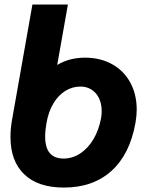

<svg xmlns="http://www.w3.org/2000/svg" viewBox="-20 -810 640 844"><path d="M26 -208.5Q26 -245.5 33.5 -286.5L122.5 -790H278.5L231.5 -524.5Q285 -556.5 353.5 -556.5Q421.5 -556.5 473.2 -527.5Q525 -498.5 553 -446.5Q581 -394.5 581 -328Q581 -301.5 575.5 -270Q551 -132 470 -58.8Q389 14.5 261 14.5Q147 14.5 86.5 -43.8Q26 -102 26 -208.5ZM424.5 -292Q427 -304.5 427 -321.5Q427 -353 415.5 -377.5Q404 -402 382.8 -415.8Q361.5 -429.5 334 -429.5Q297.5 -429.5 266.8 -410.2Q236 -391 214.5 -355Q193 -319 184.5 -270Q178.5 -236.5 178.5 -210Q178.5 -161 198.8 -137Q219 -113 259.5 -113Q298.5 -113 332.8 -135.5Q367 -158 391 -198.5Q415 -239 424.5 -292Z"/></svg>

Font: JuliaMono Black
Style: Italic
Weight: 900
Italic angle: -9°
Monospace: yes
Designer: cormullion
Foundry: corm
Version: Version 0.057; ttfautohint (v1.8.4)